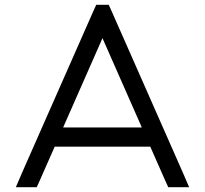

<svg xmlns="http://www.w3.org/2000/svg" viewBox="-20 -760 854 800"><path d="M606.1 -149 670 -4 681 20H768L744 -36L444 -716L433 -740H381L370 -716L70 -36L46 20H133L144 -4L207.9 -149ZM570.9 -229H243.1L407 -601Z"/></svg>

Font: Nordica Advanced
Style: Regular
Weight: 300
Version: Version 1.07